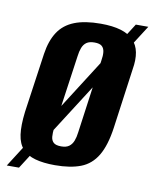

<svg xmlns="http://www.w3.org/2000/svg" viewBox="-83 -575 537 666"><g transform="rotate(10 186.0 -241.5)"><path d="M-14 38 342 -521H386L29 38ZM150 8Q109 8 80.5 0Q52 -8 35.5 -26Q19 -44 14.5 -75.5Q10 -107 16 -156L46 -366Q53 -413 73 -443.5Q93 -474 129.5 -488.5Q166 -503 222 -503Q264 -503 292.5 -494.5Q321 -486 337.5 -469Q354 -452 359 -426.5Q364 -401 358 -366L329 -156Q320 -92 298.5 -56Q277 -20 240.5 -6Q204 8 150 8ZM160 -60Q178 -60 188 -67.5Q198 -75 203 -88Q208 -101 210 -118L246 -378Q249 -395 247.5 -408Q246 -421 238 -428Q230 -435 212 -435Q194 -435 184 -428Q174 -421 169 -408Q164 -395 162 -378L125 -118Q123 -101 124 -88Q125 -75 133 -67.5Q141 -60 160 -60Z"/></g></svg>

Font: Alumni Sans
Style: Bold Italic
Weight: 700
Italic angle: -8°
Designer: Robert E. Leuschke
Foundry: Robert E. Leuschke
Version: Version 1.016